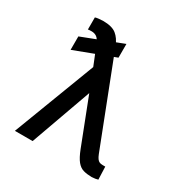

<svg xmlns="http://www.w3.org/2000/svg" viewBox="-172 -872 974 1016"><g transform="rotate(30 315.5 -364.0)"><path d="M335 -693.4V-609.4L94.7 -518.6V-600.6ZM300.8 -386.7 162.1 0H53.7L258.8 -538.1L327.1 -534.2ZM168 -737.3Q222.2 -737.3 248.8 -716.1Q275.4 -694.8 290 -656.2L500 -115.2Q506.3 -99.6 512.7 -90.8Q519 -82 527.1 -78.6Q535.2 -75.2 545.9 -75.2Q549.8 -75.2 554.4 -75.2Q559.1 -75.2 562.5 -75.2L565.4 2.9Q560.1 4.9 549.3 6.6Q538.6 8.3 527.3 8.8Q498 8.3 476.6 2.2Q455.1 -3.9 437.7 -24.9Q420.4 -45.9 403.3 -89.8L252.9 -477.5L198.2 -613.3Q187.5 -640.1 174.1 -649.7Q160.6 -659.2 142.6 -659.2Q138.2 -659.2 131.1 -658.9Q124 -658.7 120.1 -657.2V-731.4Q126.5 -733.9 141.8 -735.6Q157.2 -737.3 168 -737.3Z"/></g></svg>

Font: GitLab Sans
Style: Regular
Weight: 400
Designer: Rasmus Andersson
Foundry: Modifications by GitLab B.V., manufactured by rsms
Version: Version 4.000;git-c8fb6b7